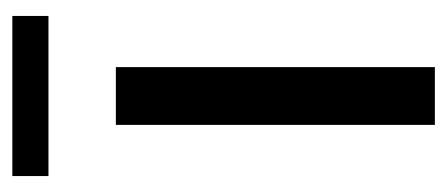

<svg xmlns="http://www.w3.org/2000/svg" viewBox="-232 -510 742 319"><g transform="rotate(-90 139.5 -351.0)"><path d="M91 -530V0H187V-530ZM6 -702V-642H272V-702Z"/></g></svg>

Font: Rookery
Style: Regular
Weight: 400
Designer: Ryan Kimball / Julieta Ulanovsky
Foundry: Motorola Mobility LLC.
Version: Version 1.0